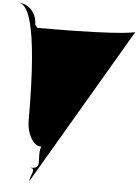

<svg xmlns="http://www.w3.org/2000/svg" viewBox="-308 -1542 1166 1605"><g transform="rotate(5 274.5 -740.0)"><path d="M0 0C0 -55 60 -113 -8 -113C86 -113 64 -152 64 -230C64 -304 88 -297 69 -297C6 -297 -49 -401 -49 -498C-49 -1383 -155 -1480 -224 -1480C-121 -1480 -65 -1391 -65 -1316C-65 -1296 -35 -1283 -45 -1283C779 -1283 773 -1328 773 -1317Z"/></g></svg>

Font: Passageway
Style: BdSuIt
Weight: 700
Foundry: Ascender Corporation
Version: Version 1.11